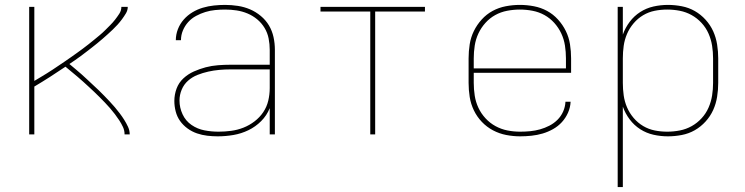

<svg xmlns="http://www.w3.org/2000/svg" viewBox="-20 -548 3040 783"><path d="M99 0V-520H120V-218Q132 -225 145 -233Q158 -241 170.5 -248.5Q183 -256 195.5 -264.5Q208 -273 220 -281Q232 -289 244.5 -297.5Q257 -306 269 -314.5Q281 -323 293 -331.5Q305 -340 317 -349Q329 -358 340.5 -367Q352 -376 363.5 -385.5Q375 -395 386.5 -404.5Q398 -414 408.5 -424.5Q419 -435 429.5 -445.5Q440 -456 449 -467.5Q458 -479 466.5 -492Q475 -505 475 -520H501Q501 -506 493.5 -493.5Q486 -481 477.5 -469.5Q469 -458 459.5 -447.5Q450 -437 440 -427.5Q430 -418 419.5 -408.5Q409 -399 398 -389.5Q387 -380 376 -371Q365 -362 354 -353.5Q343 -345 332 -336.5Q321 -328 309.5 -319.5Q298 -311 286.5 -303Q275 -295 263 -287Q275 -277 287.5 -266.5Q300 -256 312 -245.5Q324 -235 335.5 -224Q347 -213 359 -202Q371 -191 382.5 -180Q394 -169 405 -157.5Q416 -146 427 -134.5Q438 -123 448.5 -110.5Q459 -98 468.5 -85.5Q478 -73 486.5 -59.5Q495 -46 502 -31Q509 -16 509 0H488Q488 -16 481.5 -30Q475 -44 466.5 -57Q458 -70 448.5 -82.5Q439 -95 429 -106.5Q419 -118 408 -129.5Q397 -141 386 -152Q375 -163 364 -173.5Q353 -184 341.5 -194.5Q330 -205 318.5 -215.5Q307 -226 295 -236Q283 -246 271 -256Q259 -266 247 -276Q216 -255 184 -234.5Q152 -214 120 -195V0Z M868 8Q847 8 825.5 5.5Q804 3 783.5 -4Q763 -11 745 -24Q727 -37 714.5 -54.5Q702 -72 696.5 -93.5Q691 -115 691 -136Q691 -162 700 -186.5Q709 -211 728 -228.5Q747 -246 770.5 -256.5Q794 -267 818.5 -273.5Q843 -280 869 -282Q895 -284 920 -284H1080V-345Q1080 -368 1075.5 -391Q1071 -414 1059 -434Q1047 -454 1029 -469Q1011 -484 989.5 -493Q968 -502 945 -505.5Q922 -509 898 -509Q878 -509 857.5 -507Q837 -505 817.5 -499Q798 -493 779.5 -483Q761 -473 747.5 -458Q734 -443 726 -424Q718 -405 718 -384H697Q697 -407 705.5 -429Q714 -451 729.5 -468.5Q745 -486 765 -498Q785 -510 807 -516.5Q829 -523 852 -525.5Q875 -528 898 -528Q924 -528 950 -524Q976 -520 999.5 -510Q1023 -500 1043.5 -483Q1064 -466 1077 -444Q1090 -422 1095.5 -396.5Q1101 -371 1101 -345V0H1080V-107Q1068 -77 1045 -54Q1022 -31 993 -17Q964 -3 932 2.5Q900 8 868 8ZM871 -11Q897 -11 923 -14.5Q949 -18 973 -27.5Q997 -37 1018 -53Q1039 -69 1053.5 -90.5Q1068 -112 1074 -137.5Q1080 -163 1080 -189V-265H920Q897 -265 874.5 -263Q852 -261 829.5 -256Q807 -251 785.5 -242.5Q764 -234 747 -219Q730 -204 721 -182.5Q712 -161 712 -138Q712 -109 724.5 -82Q737 -55 761 -38.5Q785 -22 813.5 -16.5Q842 -11 871 -11Z M1490 0V-501H1287V-520H1713V-501H1510V0Z M2101 8Q2073 8 2044.5 2.5Q2016 -3 1990.5 -16.5Q1965 -30 1945 -51Q1925 -72 1912.5 -98Q1900 -124 1895.5 -152.5Q1891 -181 1891 -210V-310Q1891 -339 1895.5 -367.5Q1900 -396 1912.5 -421.5Q1925 -447 1944.5 -468.5Q1964 -490 1989 -503.5Q2014 -517 2042.5 -522.5Q2071 -528 2100 -528Q2129 -528 2157.5 -522.5Q2186 -517 2211 -503.5Q2236 -490 2255.5 -468.5Q2275 -447 2287.5 -421.5Q2300 -396 2304.5 -367.5Q2309 -339 2309 -310V-251H1912V-210Q1912 -184 1916 -158Q1920 -132 1931 -108.5Q1942 -85 1960 -65.5Q1978 -46 2001 -33.5Q2024 -21 2049.5 -16Q2075 -11 2101 -11Q2122 -11 2142.5 -13Q2163 -15 2182.5 -20.5Q2202 -26 2220.5 -35.5Q2239 -45 2253.5 -59.5Q2268 -74 2276.5 -93Q2285 -112 2286 -133H2307Q2306 -110 2296.5 -88.5Q2287 -67 2271.5 -50Q2256 -33 2235.5 -21.5Q2215 -10 2193 -3.5Q2171 3 2147.5 5.5Q2124 8 2101 8ZM1912 -269H2288V-310Q2288 -336 2284 -362Q2280 -388 2269 -411.5Q2258 -435 2240.5 -454.5Q2223 -474 2200.5 -486.5Q2178 -499 2152 -504Q2126 -509 2100 -509Q2074 -509 2048 -504Q2022 -499 1999.5 -486.5Q1977 -474 1959.5 -454.5Q1942 -435 1931 -411.5Q1920 -388 1916 -362Q1912 -336 1912 -310Z M2499 215V-520H2520V-407Q2530 -435 2548 -459Q2566 -483 2591 -499Q2616 -515 2645 -521.5Q2674 -528 2704 -528Q2732 -528 2760.5 -522.5Q2789 -517 2813.5 -503Q2838 -489 2857.5 -467.5Q2877 -446 2888.5 -420.5Q2900 -395 2904.5 -366.5Q2909 -338 2909 -310V-210Q2909 -182 2904.5 -153.5Q2900 -125 2888.5 -99.5Q2877 -74 2857.5 -52.5Q2838 -31 2813.5 -17Q2789 -3 2760.5 2.5Q2732 8 2704 8Q2674 8 2645 1.5Q2616 -5 2591 -21Q2566 -37 2548 -61Q2530 -85 2520 -113V215ZM2701 -11Q2727 -11 2752.5 -16Q2778 -21 2800.5 -33.5Q2823 -46 2841 -65.5Q2859 -85 2869.5 -109Q2880 -133 2884 -158.5Q2888 -184 2888 -210V-310Q2888 -336 2884 -361.5Q2880 -387 2869.5 -411Q2859 -435 2841 -454.5Q2823 -474 2800.5 -486.5Q2778 -499 2752.5 -504Q2727 -509 2701 -509Q2675 -509 2650 -504Q2625 -499 2603 -486Q2581 -473 2564 -453Q2547 -433 2537 -409.5Q2527 -386 2523.5 -361Q2520 -336 2520 -310V-210Q2520 -184 2523.5 -159Q2527 -134 2537 -110.5Q2547 -87 2564 -67Q2581 -47 2603 -34Q2625 -21 2650 -16Q2675 -11 2701 -11Z"/></svg>

Font: Zed Sans Thin Extended
Style: Regular
Weight: 100
Width: 7
Designer: Belleve Invis
Foundry: Belleve Invis
Version: Version 1.0.0; ttfautohint (v1.8.4)